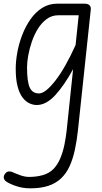

<svg xmlns="http://www.w3.org/2000/svg" viewBox="-26 -561 556 1044"><path d="M59.5 -187.5Q59.5 -228.5 68.2 -276.5Q77 -324.5 95 -371.2Q113 -418 140 -456.5Q167 -495 203.2 -518Q239.5 -541 285.5 -541H435Q447 -541 454.5 -537Q462 -533 465.5 -525.8Q469 -518.5 467.5 -507.5L398 146Q392 203 381.2 253Q370.5 303 352.5 342.5Q334.5 382 307 408Q278.5 435.5 237.5 449.2Q196.5 463 139 463Q98 463 62.8 451.2Q27.5 439.5 7 425.5Q-0.5 420 -3.5 413Q-6.5 406 -5.2 398.2Q-4 390.5 2 383Q11.5 371.5 22.8 371.2Q34 371 41 374.5Q58.5 382.5 83.8 391.8Q109 401 132.5 401Q172.5 401 206.8 391.2Q241 381.5 264 358.5Q287.5 334.5 302 299.5Q316.5 264.5 324.5 224.8Q332.5 185 336.5 148L371.5 -185Q324.5 -98.5 275 -44.2Q225.5 10 174 10Q153 10 132.8 0.2Q112.5 -9.5 95.8 -32Q79 -54.5 69.2 -92.8Q59.5 -131 59.5 -187.5ZM121 -195Q121 -116.5 135.8 -84.8Q150.5 -53 186 -53Q220.5 -53 274.2 -121.5Q328 -190 385 -316L402 -478H291Q256 -478 228.2 -457.8Q200.5 -437.5 180.2 -404.8Q160 -372 147 -334Q134 -296 127.5 -259.2Q121 -222.5 121 -195Z"/></svg>

Font: Edu NSW ACT Hand Pre
Style: Regular
Weight: 400
Designer: Tina and Corey Anderson, Eben Sorkin, Mirko Velimirovic
Foundry: Sorkin Type Co.
Version: Version 2.000